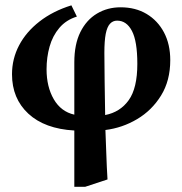

<svg xmlns="http://www.w3.org/2000/svg" viewBox="-20 -486 696 734"><path d="M264.1 228V12.9Q150.9 6.5 88.4 -51.4Q25.9 -109.4 25.9 -202.1Q25.9 -261 52.9 -312.5Q79.9 -364 130.9 -403.7Q182 -443.5 252.9 -465.6L273.9 -422.6Q232.7 -409.9 206.9 -379.4Q181.1 -349 169.6 -308Q158 -267 158 -221.1Q158 -154.1 185.6 -106.6Q213.2 -59.1 264.1 -47.7V-247.9Q264.1 -316.7 287.2 -363.3Q310.4 -409.9 350.6 -434Q390.9 -458.1 440.9 -458.1Q497.9 -458.1 540.5 -432.7Q583.1 -407.2 607 -361.9Q630.9 -316.6 630.9 -256.1Q630.9 -177.7 595.7 -120.8Q560.5 -63.9 504.2 -30.6Q448 2.8 383 11Q385 57 386.5 104.5Q388 152 391 200L306 228ZM382 -46.2Q439.2 -57.2 472.1 -103.1Q505 -149 505 -241.9Q505 -328.4 484.4 -367.7Q463.9 -407.1 427.7 -407.1Q411.5 -407.1 400.5 -395.2Q389.5 -383.4 384.2 -356.6Q379 -329.9 379 -284Q379 -236.9 380 -175.7Q381 -114.5 382 -46.2Z"/></svg>

Font: Ancizar Serif Light
Style: Regular
Weight: 300
Designer: Cesar Puertas, Viviana Monsalve, Julian Moncada, Julian Prieto, Jose Castro, Felipe Aragon, Mariel Hernandez, Sara Alarc
Version: Version 8.100